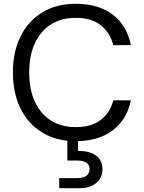

<svg xmlns="http://www.w3.org/2000/svg" viewBox="-20 -732 757 1012"><path d="M379 12Q277 12 202.5 -33.5Q128 -79 88 -160.5Q48 -242 48 -350Q48 -458 88 -539.5Q128 -621 202.5 -666.5Q277 -712 379 -712Q499 -712 574 -655Q649 -598 670 -494H577Q561 -559 512 -598.5Q463 -638 379 -638Q304 -638 249 -603.5Q194 -569 164 -504.5Q134 -440 134 -350Q134 -260 164 -195.5Q194 -131 249 -96.5Q304 -62 379 -62Q463 -62 512 -100.5Q561 -139 577 -203H670Q649 -102 574 -45Q499 12 379 12ZM292 260V207H384Q452 207 452 159Q452 114 384 114H335V-6H391V64Q448 62 484 86.5Q520 111 520 160Q520 207 486 233.5Q452 260 399 260Z"/></svg>

Font: DM Sans
Style: Regular
Weight: 400
Designer: Colophon Foundry, Jonny Pinhorn
Foundry: Colophon Foundry
Version: Version 4.004; ttfautohint (v1.8.4.7-5d5b)